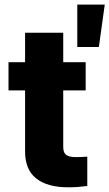

<svg xmlns="http://www.w3.org/2000/svg" viewBox="-20 -798 471 826"><path d="M348.6 -409.2H252V-166Q252 -140.6 265.1 -131.3Q278.3 -122.1 305.7 -122.1Q326.2 -122.1 355.5 -124V2Q333.5 4.9 316.2 6.3Q298.8 7.8 273.4 7.8Q183.6 7.8 135.5 -30.5Q87.4 -68.8 87.9 -147.5V-409.2H16.6V-530.3H87.9V-657.2H252V-530.3H348.6ZM312.5 -778.3H430.7L405.3 -595.7H312.5Z"/></svg>

Font: Pretendard ExtraBold
Style: Regular
Weight: 800
Designer: Base glyphs from Inter by Rasmus Andersson; Hangeul glyphs from Noto Sans CJK(Source Han Sans) by Jang Soo-young and Kan
Foundry: Kil Hyung-jin
Version: Version 1.309